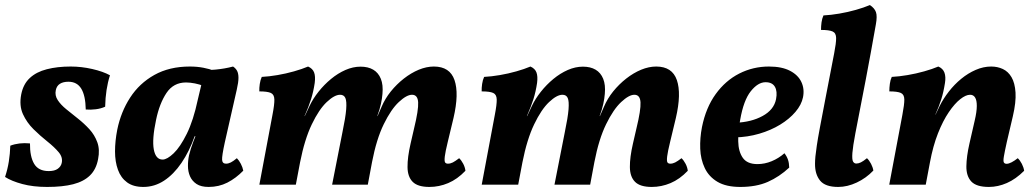

<svg xmlns="http://www.w3.org/2000/svg" viewBox="-20 -730 4094 759"><path d="M259.6 -467Q301.8 -467 344.7 -457.2Q387.5 -447.4 414.7 -432.4Q397.2 -377.7 395.7 -308.2Q378.9 -300.6 359.1 -298.1Q339.3 -295.5 319 -297.1Q318 -351.9 301.3 -379.4Q284.5 -406.9 250.5 -406.9Q229.9 -406.9 217 -398.8Q204.1 -390.7 200.6 -373.7Q196.1 -352.7 208.2 -334.3Q220.2 -315.8 242.1 -298.1Q263.9 -280.3 288.2 -261.1Q312.5 -241.9 333.4 -219.2Q354.2 -196.5 364.7 -167.5Q375.3 -138.6 367.8 -101.1Q360.3 -60.4 335.6 -36.4Q311 -12.4 269.3 -1.7Q227.6 9 166.2 9Q110.8 9 68.3 -2.5Q25.7 -13.9 0 -30.5Q10.1 -61 14.9 -91.6Q19.7 -122.3 20.7 -154.1Q55.2 -167.2 98.5 -163.1Q98 -111 115 -82.4Q132 -53.7 172.7 -53.7Q195.9 -53.7 208.5 -62.9Q221.1 -72 224 -85.8Q229 -108.2 211.7 -128.6Q194.4 -149 166.8 -171Q139.2 -192.9 112.6 -219.1Q86 -245.3 70.7 -278.8Q55.4 -312.3 63.9 -356.8Q71.9 -397.6 97.8 -421.6Q123.6 -445.7 165.1 -456.3Q206.5 -467 259.6 -467Z M901.3 -467Q911.5 -460.3 917.1 -450.2Q922.6 -440.1 922.7 -422.7Q922.8 -405.3 915.9 -375.2L868.5 -166.3Q857 -113.4 858 -98.2Q859 -83 873.4 -83Q882.8 -83 892.5 -87.9Q902.1 -92.8 916.4 -104.6Q924.9 -96.1 932.1 -82.3Q939.2 -68.5 941.7 -55.3Q912.5 -25.3 878.8 -8.1Q845.1 9 804.8 9Q774.7 9 757.1 -2.6Q739.4 -14.3 731.2 -32.9Q723.1 -51.6 723 -73.6Q722.8 -95.6 727.3 -116.2Q730.2 -128.8 734.6 -142.7Q739 -156.6 744.7 -171.3Q750.4 -186 756 -199.8L789.4 -368.5L750.6 -451.7Q793.2 -451.3 831.1 -454.8Q868.9 -458.3 901.3 -467ZM826.7 -450.3 783.1 -390.1Q770.2 -396.5 750.6 -400.2Q731.1 -404 715.3 -404Q665.8 -404 638.1 -362.5Q610.4 -321 597 -256.4Q580.6 -179.2 588 -139.2Q595.5 -99.2 622.9 -99.2Q640.4 -99.2 666.4 -123.9Q692.4 -148.6 718.5 -201.3Q744.5 -254 761.9 -336L780.9 -416L818.5 -409L769.8 -191.3H749.5Q728.4 -131.4 697.4 -86Q666.5 -40.6 628.5 -15.8Q590.6 9 546.5 9Q506.9 9 482.4 -9Q457.8 -27 446.3 -58.8Q434.7 -90.5 434.7 -131.5Q434.7 -172.6 443.6 -217.7Q458 -287.9 494.5 -344.2Q530.9 -400.6 590.3 -433.8Q649.7 -467 730.4 -467Q758.9 -467 783.9 -462.2Q808.9 -457.4 826.7 -450.3Z M1677.5 9Q1631.4 9 1611.4 -11.2Q1591.3 -31.3 1591 -69.7Q1590.6 -108.1 1603.1 -162.4L1617.1 -223.2Q1634.7 -295.3 1633 -325.3Q1631.4 -355.4 1608.8 -355.4Q1587.4 -355.4 1556.6 -326.6Q1525.8 -297.9 1497 -238.9Q1468.2 -179.9 1450.7 -89.3L1434 0H1292.9L1333.6 -206.7Q1346 -265.8 1348.5 -297.8Q1351 -329.9 1345.3 -342.6Q1339.6 -355.4 1324.5 -355.4Q1302.1 -355.4 1271.5 -326.4Q1240.9 -297.5 1212.6 -238.5Q1184.2 -179.5 1166.2 -88.2L1149.5 0H1005.3L1057.1 -275.9Q1065.1 -317.1 1064.6 -336.8Q1064.1 -356.6 1050.6 -362.6Q1037.1 -368.7 1005.1 -368.7Q1004.6 -382.4 1006.9 -398.1Q1009.2 -413.8 1014.8 -426Q1043.8 -427.5 1077.1 -433.2Q1110.5 -438.9 1142.2 -447.9Q1173.9 -456.9 1197.9 -467Q1216 -458.9 1221.7 -443.6Q1227.5 -428.4 1224.1 -402Q1219.2 -368.4 1209.7 -338.1Q1200.1 -307.7 1183.9 -271.2H1184.9L1203.6 -311Q1217.2 -339.8 1239.3 -367.6Q1261.4 -395.4 1288.5 -417.8Q1315.6 -440.2 1345.6 -453.4Q1375.7 -466.5 1405.3 -466.5Q1435.2 -466.5 1455.5 -454.5Q1475.8 -442.5 1485.5 -418.5Q1495.2 -394.6 1491.9 -358.8Q1490.5 -340.7 1485.8 -318.9Q1481 -297 1471.5 -271.2H1472.5L1488.5 -307.9Q1502.2 -340.3 1525 -368.6Q1547.9 -396.9 1576.4 -419.3Q1605 -441.7 1635.5 -454.4Q1666.1 -467 1695.1 -467Q1758.2 -467 1776.7 -413.5Q1795.2 -360 1772.8 -263.7L1750.1 -169.2Q1740.6 -130.3 1738.4 -111.9Q1736.2 -93.5 1739.4 -88.2Q1742.7 -83 1750.6 -83Q1760.5 -83 1770.1 -87.9Q1779.7 -92.8 1795.1 -104.6Q1804.1 -96.1 1811.3 -82.3Q1818.4 -68.5 1819.9 -54.9Q1787.9 -21.4 1751.8 -6.2Q1715.8 9 1677.5 9Z M2556.5 9Q2510.4 9 2490.4 -11.2Q2470.3 -31.3 2470 -69.7Q2469.6 -108.1 2482.1 -162.4L2496.1 -223.2Q2513.7 -295.3 2512 -325.3Q2510.4 -355.4 2487.8 -355.4Q2466.4 -355.4 2435.6 -326.6Q2404.8 -297.9 2376 -238.9Q2347.2 -179.9 2329.7 -89.3L2313 0H2171.9L2212.6 -206.7Q2225 -265.8 2227.5 -297.8Q2230 -329.9 2224.3 -342.6Q2218.6 -355.4 2203.5 -355.4Q2181.1 -355.4 2150.5 -326.4Q2119.9 -297.5 2091.6 -238.5Q2063.2 -179.5 2045.2 -88.2L2028.5 0H1884.3L1936.1 -275.9Q1944.1 -317.1 1943.6 -336.8Q1943.1 -356.6 1929.6 -362.6Q1916.1 -368.7 1884.1 -368.7Q1883.6 -382.4 1885.9 -398.1Q1888.2 -413.8 1893.8 -426Q1922.8 -427.5 1956.1 -433.2Q1989.5 -438.9 2021.2 -447.9Q2052.9 -456.9 2076.9 -467Q2095 -458.9 2100.7 -443.6Q2106.5 -428.4 2103.1 -402Q2098.2 -368.4 2088.7 -338.1Q2079.1 -307.7 2062.9 -271.2H2063.9L2082.6 -311Q2096.2 -339.8 2118.3 -367.6Q2140.4 -395.4 2167.5 -417.8Q2194.6 -440.2 2224.6 -453.4Q2254.7 -466.5 2284.3 -466.5Q2314.2 -466.5 2334.5 -454.5Q2354.8 -442.5 2364.5 -418.5Q2374.2 -394.6 2370.9 -358.8Q2369.5 -340.7 2364.8 -318.9Q2360 -297 2350.5 -271.2H2351.5L2367.5 -307.9Q2381.2 -340.3 2404 -368.6Q2426.9 -396.9 2455.4 -419.3Q2484 -441.7 2514.5 -454.4Q2545.1 -467 2574.1 -467Q2637.2 -467 2655.7 -413.5Q2674.2 -360 2651.8 -263.7L2629.1 -169.2Q2619.6 -130.3 2617.4 -111.9Q2615.2 -93.5 2618.4 -88.2Q2621.7 -83 2629.6 -83Q2639.5 -83 2649.1 -87.9Q2658.7 -92.8 2674.1 -104.6Q2683.1 -96.1 2690.3 -82.3Q2697.4 -68.5 2698.9 -54.9Q2666.9 -21.4 2630.8 -6.2Q2594.8 9 2556.5 9Z M2906.6 9Q2850.6 9 2816.4 -11.2Q2782.2 -31.4 2766 -65.7Q2749.7 -100 2748.1 -142Q2746.5 -184.1 2755 -227.8Q2770.5 -304.5 2809.1 -357.9Q2847.7 -411.4 2902.3 -439.2Q2957 -467 3019.7 -467Q3070.7 -467 3102.9 -450.2Q3135 -433.5 3147.9 -405.9Q3160.9 -378.3 3154.4 -345.6Q3148.4 -315.7 3124.5 -287.7Q3100.6 -259.6 3064.1 -237.3Q3027.5 -214.9 2981.4 -201.4Q2935.3 -187.8 2884.5 -186.8L2887.5 -244.7Q2950.3 -247.1 2994.8 -271.6Q3039.4 -296 3047.8 -337.8Q3053.8 -368.8 3043.3 -386.9Q3032.8 -405 3006.3 -405Q2976.4 -405 2947.9 -369.3Q2919.5 -333.7 2906.1 -256.7Q2897.5 -212 2898.3 -171.6Q2899 -131.1 2916.3 -106.2Q2933.6 -81.3 2974.2 -81.3Q3002.9 -81.3 3030.5 -92.7Q3058.1 -104.1 3081 -124.2Q3090.5 -111.9 3095 -98.6Q3099.5 -85.4 3099.9 -67.5Q3061.1 -31.3 3015.5 -11.1Q2969.9 9 2906.6 9Z M3293.4 9Q3242.2 9 3221.8 -16.2Q3201.4 -41.4 3201.9 -83Q3201.9 -95.9 3203.4 -111.6Q3204.9 -127.3 3208.9 -154.2Q3212.8 -181.2 3221.3 -226.3Q3229.8 -271.5 3243.5 -342.8Q3257.2 -414.2 3277.6 -519.4Q3285.6 -560.2 3285.3 -579.9Q3285 -599.6 3271.3 -605.6Q3257.6 -611.7 3225.6 -611.7Q3225.6 -626.3 3227.6 -641.6Q3229.7 -656.8 3235.2 -669Q3264.3 -670.5 3297.8 -676.2Q3331.4 -681.9 3363.1 -690.9Q3394.9 -699.9 3418.8 -710Q3436.9 -698.2 3442.7 -682.2Q3448.4 -666.2 3442.4 -633.5Q3422.9 -522.6 3402.4 -415Q3381.9 -307.4 3361.4 -203.1Q3351.6 -151.4 3349.6 -125.6Q3347.7 -99.7 3352.1 -91.6Q3356.6 -83.5 3365.1 -83.5Q3373.5 -83.5 3383.1 -88.1Q3392.7 -92.8 3407.2 -104.6Q3416.2 -96.1 3423.4 -82.3Q3430.5 -68.5 3432.5 -55.8Q3403.8 -25.7 3366.8 -8.4Q3329.7 9 3293.4 9Z M3495.3 0 3547.2 -275.9Q3555.1 -317.1 3554.9 -336.8Q3554.6 -356.6 3541.1 -362.6Q3527.6 -368.7 3495.6 -368.7Q3495.6 -383.3 3497.7 -398.8Q3499.7 -414.3 3505.3 -426Q3534.4 -427.5 3567.9 -433.2Q3601.5 -438.9 3633.4 -447.9Q3665.4 -456.9 3689.3 -467Q3707.4 -459.4 3713.5 -442.9Q3719.5 -426.3 3715.6 -402Q3709.7 -364.7 3700.9 -337.3Q3692.2 -309.8 3678 -278L3656.2 -88.2L3639.6 0ZM3898.3 -467Q3923.2 -467 3944.3 -457.2Q3965.5 -447.3 3978.7 -424.8Q3992 -402.2 3994.5 -364.2Q3996.9 -326.2 3984 -270.8L3960.2 -169.2Q3951.3 -128.9 3948.3 -110.7Q3945.3 -92.5 3948.6 -87.5Q3951.9 -82.5 3959.3 -82.5Q3967.7 -82.5 3979.3 -88.6Q3990.8 -94.7 4003.3 -104.6Q4012.4 -96.1 4019.5 -82.3Q4026.6 -68.5 4028.6 -54.9Q3995.6 -21.9 3960.3 -6.5Q3925 9 3889.1 9Q3839.7 9 3819.6 -12.6Q3799.6 -34.2 3800.2 -73Q3800.8 -111.9 3812.3 -162.4L3833.1 -253.2Q3841.4 -288.6 3841.4 -311.2Q3841.5 -333.7 3834.7 -344.5Q3828 -355.4 3814.9 -355.4Q3798 -355.4 3775.9 -337.9Q3753.8 -320.5 3730.7 -286.5Q3707.6 -252.6 3687.9 -202.8Q3668.3 -153 3656.2 -88.2L3652.9 -223.7L3694.6 -311Q3709.2 -340.2 3731 -368.2Q3752.8 -396.3 3779.9 -418.5Q3806.9 -440.7 3837.3 -453.8Q3867.6 -467 3898.3 -467Z"/></svg>

Font: Vollkorn
Style: Italic
Weight: 400
Italic angle: -11°
Designer: Friedrich Althausen
Foundry: Friedrich Althausen
Version: Version 5.001